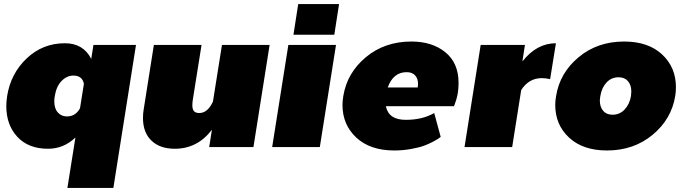

<svg xmlns="http://www.w3.org/2000/svg" viewBox="-20 -720 3361 940"><path d="M10.8 -200.8Q10.8 -222.5 15 -250Q32.5 -360 110.8 -434.2Q189.2 -508.3 297.5 -508.3Q387.5 -508.3 426.7 -431.7L437.5 -500H645.8L535 200H310L349.2 -46.7Q291.7 8.3 215 8.3Q119.2 8.3 65 -50Q10.8 -108.3 10.8 -200.8ZM245.8 -224.2Q245.8 -188.3 263.3 -169.2Q280.8 -150 307.5 -150Q350 -150 371.7 -190L390.8 -310Q382.5 -350 339.2 -350Q307.5 -350 281.7 -323.8Q255.8 -297.5 248.3 -250Q245.8 -236.7 245.8 -224.2Z M1300 -500 1220.8 0H1004.2L1017.5 -85Q946.7 8.3 835.8 8.3Q763.3 8.3 721.7 -31.3Q680 -70.8 680 -142.5Q680 -164.2 683.3 -183.3L733.3 -500H966.7L924.2 -233.3Q921.7 -217.5 921.7 -205Q921.7 -184.2 930 -175.4Q938.3 -166.7 955.8 -166.7Q996.7 -166.7 1022.5 -222.5L1066.7 -500Z M1312.5 0 1391.7 -500H1625L1545.8 0ZM1416.7 -550 1440 -700H1640L1616.7 -550Z M1656.7 -206.7Q1656.7 -225 1660.8 -250Q1679.2 -363.3 1771.2 -440Q1863.3 -516.7 1994.2 -516.7Q2095.8 -516.7 2160.4 -464.2Q2225 -411.7 2225 -314.2Q2225 -289.2 2221.7 -266.7Q2219.2 -250 2214.2 -233.3Q2209.2 -216.7 2205.8 -208.3L2202.5 -200H1869.2Q1882.5 -133.3 1966.7 -133.3Q2048.3 -133.3 2105.8 -166.7L2137.5 -50Q2134.2 -47.5 2128.3 -42.9Q2122.5 -38.3 2100.8 -26.7Q2079.2 -15 2055 -6.2Q2030.8 2.5 1991.3 9.6Q1951.7 16.7 1910 16.7Q1792.5 16.7 1724.6 -46.2Q1656.7 -109.2 1656.7 -206.7ZM1878.3 -291.7H2025Q2026.7 -303.3 2026.7 -308.3Q2026.7 -335 2012.5 -350.8Q1998.3 -366.7 1970.8 -366.7Q1905 -366.7 1878.3 -291.7Z M2254.2 0 2333.3 -500H2550L2537.5 -419.2Q2607.5 -508.3 2701.7 -508.3L2673.3 -332.5Q2652.5 -337.5 2632.5 -337.5Q2569.2 -337.5 2531.7 -279.2L2487.5 0Z M2698.3 -206.7Q2698.3 -225 2702.5 -250Q2720.8 -363.3 2812.9 -440Q2905 -516.7 3035.8 -516.7Q3153.3 -516.7 3221.2 -453.8Q3289.2 -390.8 3289.2 -293.3Q3289.2 -270 3285.8 -250Q3267.5 -136.7 3175 -60Q3082.5 16.7 2951.7 16.7Q2834.2 16.7 2766.2 -46.2Q2698.3 -109.2 2698.3 -206.7ZM2916.7 -228.3Q2916.7 -196.7 2932.9 -177.5Q2949.2 -158.3 2979.2 -158.3Q3014.2 -158.3 3038.3 -184.2Q3062.5 -210 3069.2 -250Q3070.8 -265 3070.8 -271.7Q3070.8 -303.3 3054.6 -322.5Q3038.3 -341.7 3008.3 -341.7Q2973.3 -341.7 2949.6 -316.2Q2925.8 -290.8 2919.2 -250Q2919.2 -249.2 2917.9 -240.8Q2916.7 -232.5 2916.7 -228.3Z"/></svg>

Font: BoonTook
Style: Italic
Weight: 400
Italic angle: -9°
Designer: Sungsit Sawaiwan
Foundry: FontUni
Version: Version 3.0